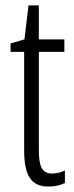

<svg xmlns="http://www.w3.org/2000/svg" viewBox="-20 -677 274 707"><path d="M172 -38C133 -38 123 -67 123 -126V-486H217V-532H123V-657H85L70 -532L19 -517V-486H69V-123C69 -35 92 10 158 10C183 10 202 5 219 -3V-49C206 -43 189 -38 172 -38Z"/></svg>

Font: Noto Sans Arabic ExtCond Light
Style: Regular
Weight: 300
Width: 2
Designer: Monotype Design Team, Nadine Chahine, Nizar Qandah and Khaled Hosny
Foundry: Monotype Imaging Inc.
Version: Version 2.012